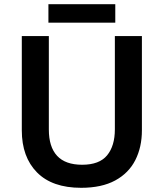

<svg xmlns="http://www.w3.org/2000/svg" viewBox="-20 -886 781 916"><path d="M367 10Q229 10 156.5 -63.5Q84 -137 84 -264V-714H213V-268Q213 -185 252.5 -142.5Q292 -100 372 -100Q454 -100 491 -145Q528 -190 528 -269V-714H657V-264Q657 -184 625.5 -122Q594 -60 529.5 -25Q465 10 367 10ZM530 -866V-778H211V-866Z"/></svg>

Font: Noto Sans Symbols SemiBold
Style: Regular
Weight: 600
Version: Version 2.002